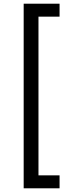

<svg xmlns="http://www.w3.org/2000/svg" viewBox="-20 -852 396 1038"><path d="M108 -832V166H302V96H188V-762H302V-832Z"/></svg>

Font: Noto Sans Gurmukhi UI
Style: Regular
Weight: 400
Designer: Jelle Bosma - Monotype Design Team
Foundry: Monotype Imaging Inc.
Version: Version 2.004